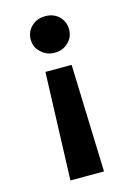

<svg xmlns="http://www.w3.org/2000/svg" viewBox="-111 -627 577 833"><g transform="rotate(-15 177.0 -210.5)"><path d="M250 147.9H99.1L116.2 -335H233.9ZM116.2 -545.9Q140.6 -568.8 178.2 -568.8Q214.4 -568.8 238.8 -545.9Q263.2 -521.5 263.2 -486.8Q263.2 -452.1 238.8 -429.2Q214.4 -404.8 178.2 -404.8Q140.6 -404.8 116.2 -429.2Q90.8 -451.7 90.8 -486.8Q90.8 -522 116.2 -545.9Z"/></g></svg>

Font: PoppinsZ SemiBold
Style: Regular
Weight: 600
Designer: Ninad Kale (Devanagari), Jonny Pinhorn (Latin)
Foundry: Indian Type Foundry
Version: Version 3.002;FEAKit 1.0